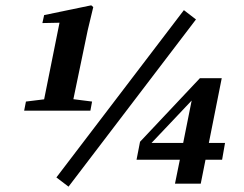

<svg xmlns="http://www.w3.org/2000/svg" viewBox="-20 -688 926 729"><path d="M71.7 -267.8H323.2L329.6 -302.4L230.8 -314.9H180.2L78.5 -302.4L71.7 -267.8ZM138.9 -267.8H249.5L313.1 -573.5L334.1 -661.1L326.4 -667.8L147.6 -630.7L140.9 -600.4L225 -602.1L210 -621.9L138.9 -267.8ZM240.2 20.7 724.1 -614.2 678.2 -649.5 194.1 -14.3 240.2 20.7ZM644.4 9.4H742.2L821.9 -391H738.9L511.7 -149.7L498.4 -81.5H823.3L834.4 -145.3H550.3V-155.1L544.5 -133.9L636.7 -231.1L728.8 -328.6L696.6 -318.6H710.2L671.2 -123.7L669.2 -112.8L644.4 9.4Z"/></svg>

Font: Source Serif 4 Variable
Style: Italic
Weight: 400
Italic angle: -12°
Designer: Frank Grießhammer
Foundry: Adobe Systems Incorporated
Version: Version 4.004;hotconv 1.0.116;makeotfexe 2.5.65601